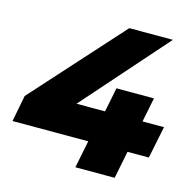

<svg xmlns="http://www.w3.org/2000/svg" viewBox="-103 -803 906 906"><g transform="rotate(15 350.0 -350.0)"><path d="M0 -134 25 -263 419 -700H632L246 -263L151 -291H698L666 -134ZM343 0 370 -134 410 -291 434 -410H617L535 0Z"/></g></svg>

Font: Montserrat Thin ExtraBold
Style: Italic
Weight: 800
Italic angle: -11.3°
Version: Version 9.000